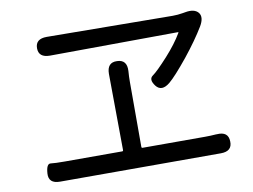

<svg xmlns="http://www.w3.org/2000/svg" viewBox="-73 -797 1145 868"><g transform="rotate(-10 500.0 -363.0)"><path d="M136 -34Q83 -34 86 -80Q89 -125 108.5 -122.5Q128 -120 173 -120H436Q441 -120 441 -125L438 -475Q438 -528 484 -526Q530 -525 527 -473Q525 -448 525 -423V-125Q525 -120 530 -120H817Q842 -120 867 -122H871Q924 -126 925 -80Q927 -34 874 -34ZM700 -388Q660 -355 635 -387Q611 -419 632.5 -434Q654 -449 705 -505Q752 -557 779 -603Q782 -607 777 -607L190 -603Q138 -603 138 -646Q138 -689 190 -689L767 -684Q791 -684 814 -688L826 -690Q869 -698 887 -676Q904 -654 881 -615Q846 -557 790 -487Q729 -412 700 -388Z"/></g></svg>

Font: Resource Han Rounded CN
Style: Regular
Weight: 400
Designer: Cyano Hao (round all glyphs); Ryoko NISHIZUKA  (kana, bopomofo & ideographs); Paul D. Hunt (Latin, Greek & Cyrillic); Sa
Foundry: Cyano Hao
Version: 0.990